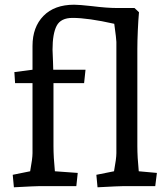

<svg xmlns="http://www.w3.org/2000/svg" viewBox="-20 -790 708 815"><path d="M34 -48 108 -63Q118 -117 118 -140V-437H44L41 -484L118 -494V-595Q118 -675 164.5 -722.5Q211 -770 295 -770Q316 -770 370 -764Q434 -756 476 -756H551L570 -738Q567 -706 565 -660.5Q563 -615 563 -582V-170Q563 -123 569 -63L646 -56L639 0H506Q487 0 394 5L389 -48L464 -63Q474 -117 474 -140V-612Q474 -624 465 -689Q354 -714 288 -714Q238 -714 220.5 -680.5Q203 -647 203 -579Q203 -564 205 -528L206 -494H343L337 -437H207V-170Q207 -123 213 -63L310 -56L304 0H149Q132 0 39 5Z"/></svg>

Font: Andada Pro Medium
Style: Regular
Weight: 500
Designer: Carolina Giovagnoli
Foundry: Huerta Tipografica
Version: Version 3.005; ttfautohint (v1.8.4)